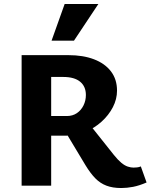

<svg xmlns="http://www.w3.org/2000/svg" viewBox="-20 -936 759 968"><path d="M89 0V-658H325Q399 -658 454 -637Q509 -616 539.5 -576Q570 -536 570 -479Q570 -436 549 -395.5Q528 -355 492 -322.5Q456 -290 410 -271Q364 -252 314 -252H147V-351H317Q346 -351 367.5 -365.5Q389 -380 401 -404.5Q413 -429 413 -457Q413 -500 384 -524Q355 -548 299 -548H238V0ZM591 12Q548 12 516.5 0Q485 -12 460.5 -37Q436 -62 411 -103L301 -286L414 -331L554 -155Q575 -129 592 -115Q609 -101 624.5 -96Q640 -91 653 -91Q660 -91 670.5 -92Q681 -93 690 -97L719 -16Q682 0 651 6Q620 12 591 12ZM240 -731 306 -916H476L353 -731Z"/></svg>

Font: Ysabeau ExtraBold
Style: Regular
Weight: 800
Designer: Christian Thalmann (Catharsis Fonts)
Version: Version 2.002